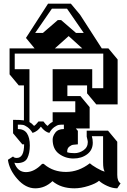

<svg xmlns="http://www.w3.org/2000/svg" viewBox="-20 -963 692 1043"><path d="M619 -396H503L453 -456V-499H346V-441H417L467 -381V-265H392L403 -252V-179Q387 -178 377 -176.5Q367 -175 356 -166Q345 -157 345 -140V-136Q359 -131 385 -131Q411 -131 434 -147Q457 -163 457 -192Q457 -197 451 -221V-253H567L617 -193V-13Q617 22 635 33L617 60Q591 60 562.5 47Q534 34 518 19Q501 34 460.5 47Q420 60 384 60Q311 60 265 21Q224 60 171.5 60Q119 60 74.5 9.5Q30 -41 23 -95L51 -113Q56 -105 71 -105Q111 -105 111 -179H101L51 -239V-312Q93 -312 110 -309V-499H82L32 -559V-700H168L121 -757L241 -943H365L415 -883L533 -700H569L619 -640ZM165 -279Q175 -285 189 -303H216Q229 -285 239 -279Q250 -293 266 -301V-353H389V-413H266V-587H481V-484H541V-672H60V-587H140V-300Q153 -293 165 -279ZM484 -188Q484 -148 453.5 -125Q423 -102 379 -102Q335 -102 300.5 -127.5Q266 -153 266 -205Q266 -223 280.5 -242.5Q295 -262 327 -262V-286Q309 -286 299.5 -284.5Q290 -283 275 -272.5Q260 -262 248 -241Q224 -246 202 -275Q184 -249 157 -241Q144 -262 129 -272.5Q114 -283 104.5 -284.5Q95 -286 77 -286V-262Q111 -262 126.5 -238.5Q142 -215 142 -173Q142 -131 128.5 -104Q115 -77 72 -77L58 -79Q76 -28 121 -28Q166 -28 209 -73H218L222 -69Q270 -29 338.5 -29Q407 -29 468 -76Q477 -67 505 -50.5Q533 -34 549 -31Q540 -41 540 -83V-223H479Q484 -206 484 -188ZM262 -916 171 -784H213L294 -854H312L393 -784H435L344 -916ZM353 -767 278 -700H427Z"/></svg>

Font: Ewert
Style: Regular
Weight: 400
Designer: Johan Kallas, Mihkel Virkus
Foundry: Johan Kallas, Mihkel Virkus
Version: Version 1.001